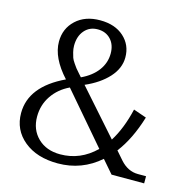

<svg xmlns="http://www.w3.org/2000/svg" viewBox="-107 -820 929 939"><g transform="rotate(15 357.5 -350.0)"><path d="M118.2 -562Q118.2 -628.4 164.6 -671.6Q210.9 -714.8 287.1 -714.8Q362.3 -714.8 407.2 -674.3Q452.1 -633.8 452.1 -570.8Q452.1 -515.6 409.2 -468.5Q366.2 -421.4 293.9 -390.1L492.2 -166Q535.6 -234.9 559.1 -335.9L625 -313Q589.4 -196.3 532.2 -122.1L568.8 -80.1Q607.9 -36.1 659.2 -36.1H700.2V0H535.2L479 -64.9Q387.7 15.1 266.1 15.1Q159.7 15.1 94.7 -38.3Q29.8 -91.8 29.8 -176.8Q29.8 -312 199.2 -392.1Q118.2 -480.5 118.2 -562ZM109.9 -180.2Q109.9 -114.3 152.8 -72.5Q195.8 -30.8 266.1 -30.8Q368.2 -30.8 444.8 -106L228 -358.9Q173.3 -333 141.6 -286.1Q109.9 -239.3 109.9 -180.2ZM194.8 -562Q194.8 -545.9 199 -529.5Q203.1 -513.2 206.5 -503.2Q210 -493.2 220.9 -477.5Q231.9 -461.9 234.9 -457.8Q237.8 -453.6 252.4 -437.5L267.1 -420.9Q320.3 -445.8 349.1 -484.6Q377.9 -523.4 377.9 -570.8Q377.9 -615.2 352.8 -642.1Q327.6 -668.9 287.1 -668.9Q245.6 -668.9 220.2 -639.4Q194.8 -609.9 194.8 -562Z"/></g></svg>

Font: LT Superior Serif
Style: Regular
Weight: 400
Designer: Daniel Lyons
Foundry: LyonsType
Version: Version 2.120;FEAKit 1.0